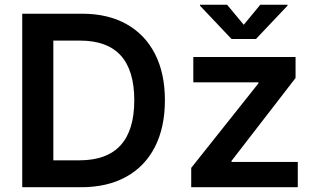

<svg xmlns="http://www.w3.org/2000/svg" viewBox="-20 -785 1328 805"><path d="M319.3 0H73.2V-727.5H324.2Q432.6 -727.5 510.5 -683.8Q588.4 -640.1 629.9 -558.8Q671.4 -477.5 671.4 -364.7Q671.4 -251 629.6 -169.2Q587.9 -87.4 509 -43.7Q430.2 0 319.3 0ZM203.6 -112.8H313Q543 -112.8 543 -364.7Q543 -614.7 316.4 -614.7H203.6ZM781.7 0V-81.1L1063.5 -435.5V-439.9H790.5V-545.9H1219.2V-458L950.7 -110.4V-106H1228.5V0ZM932.1 -765.1 1002 -681.2 1071.3 -765.1H1185.5V-761.2L1053.2 -621.6H950.7L818.4 -761.2V-765.1Z"/></svg>

Font: Inter SemiBold
Style: Regular
Weight: 600
Designer: Rasmus Andersson
Foundry: rsms
Version: Version 4.001;git-9221beed3